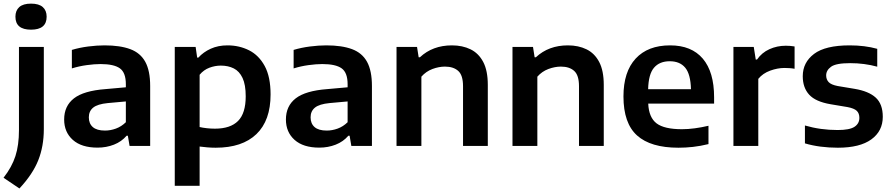

<svg xmlns="http://www.w3.org/2000/svg" viewBox="-34 -804 4917 1058"><path d="M73 234.5 -14.5 175.5Q31.5 116.5 51 56Q70.5 -4.5 70.5 -87V-545.5H207.5V-92.5Q207.5 2 176.8 79.2Q146 156.5 73 234.5ZM137 -640.5Q51 -640.5 51 -712Q51 -746 72.2 -765Q93.5 -784 137 -784Q180.5 -784 201.8 -765Q223 -746 223 -712Q223 -640.5 137 -640.5Z M503.5 9.5Q415 9.5 367.2 -33.2Q319.5 -76 319.5 -145.5Q319.5 -220 373.5 -262Q427.5 -304 547.5 -313L659.5 -323V-339.5Q659.5 -404 626.5 -427.5Q593.5 -451 520 -451Q486.5 -451 444.2 -445.2Q402 -439.5 362 -427V-529Q403.5 -541.5 451.8 -547.8Q500 -554 542 -554Q628 -554 683.8 -533.2Q739.5 -512.5 766.5 -463.5Q793.5 -414.5 793.5 -330V0H680L670.5 -56H663.5Q636 -23.5 594 -7Q552 9.5 503.5 9.5ZM455.5 -157.5Q455.5 -123 477.5 -103.8Q499.5 -84.5 544.5 -84.5Q574.5 -84.5 604.8 -95.5Q635 -106.5 659.5 -130.5V-245L560 -236Q503.5 -230.5 479.5 -211Q455.5 -191.5 455.5 -157.5Z M929 220V-545.5H1044L1052.5 -486.5H1059Q1086.5 -517 1127.2 -535.5Q1168 -554 1219.5 -554Q1284.5 -554 1338.5 -526.8Q1392.5 -499.5 1424.8 -440Q1457 -380.5 1457 -283.5Q1457 -140 1379 -65Q1301 10 1154.5 10Q1131 10 1108 8Q1085 6 1066 3.5V220ZM1150.5 -95Q1235.5 -95 1277.8 -137.5Q1320 -180 1320 -273Q1320 -337.5 1302.5 -374.5Q1285 -411.5 1254.2 -427Q1223.5 -442.5 1183 -442.5Q1151 -442.5 1119.8 -430.8Q1088.5 -419 1066 -392V-104Q1083 -100 1105.5 -97.5Q1128 -95 1150.5 -95Z M1725.5 9.5Q1637 9.5 1589.2 -33.2Q1541.5 -76 1541.5 -145.5Q1541.5 -220 1595.5 -262Q1649.5 -304 1769.5 -313L1881.5 -323V-339.5Q1881.5 -404 1848.5 -427.5Q1815.5 -451 1742 -451Q1708.5 -451 1666.2 -445.2Q1624 -439.5 1584 -427V-529Q1625.5 -541.5 1673.8 -547.8Q1722 -554 1764 -554Q1850 -554 1905.8 -533.2Q1961.5 -512.5 1988.5 -463.5Q2015.5 -414.5 2015.5 -330V0H1902L1892.5 -56H1885.5Q1858 -23.5 1816 -7Q1774 9.5 1725.5 9.5ZM1677.5 -157.5Q1677.5 -123 1699.5 -103.8Q1721.5 -84.5 1766.5 -84.5Q1796.5 -84.5 1826.8 -95.5Q1857 -106.5 1881.5 -130.5V-245L1782 -236Q1725.5 -230.5 1701.5 -211Q1677.5 -191.5 1677.5 -157.5Z M2151 0V-545.5H2264L2273 -488.5H2280Q2350 -554 2456.5 -554Q2514.5 -554 2559 -532.2Q2603.5 -510.5 2628.8 -462.5Q2654 -414.5 2654 -336V0H2517.5V-329Q2517.5 -389.5 2491 -413.2Q2464.5 -437 2418 -437Q2384.5 -437 2349 -423.8Q2313.5 -410.5 2288 -381.5V0Z M2790 0V-545.5H2903L2912 -488.5H2919Q2989 -554 3095.5 -554Q3153.5 -554 3198 -532.2Q3242.5 -510.5 3267.8 -462.5Q3293 -414.5 3293 -336V0H3156.5V-329Q3156.5 -389.5 3130 -413.2Q3103.5 -437 3057 -437Q3023.5 -437 2988 -423.8Q2952.5 -410.5 2927 -381.5V0Z M3704.5 10Q3551.5 10 3476.5 -57.5Q3401.5 -125 3401.5 -272.5Q3401.5 -408.5 3468.8 -481.2Q3536 -554 3658.5 -554Q3776.5 -554 3838.8 -480.8Q3901 -407.5 3901 -268V-233H3538Q3541.5 -156.5 3584 -124.2Q3626.5 -92 3724 -92Q3757.5 -92 3794.8 -97Q3832 -102 3870 -111V-10Q3825 1 3784.5 5.5Q3744 10 3704.5 10ZM3656.5 -466.5Q3600.5 -466.5 3570 -431Q3539.5 -395.5 3537.5 -312.5H3773.5Q3771.5 -395 3742 -430.8Q3712.5 -466.5 3656.5 -466.5Z M4007.5 0V-545.5H4119.5L4130.5 -476H4137.5Q4164 -514 4206 -533Q4248 -552 4296 -552Q4321 -552 4344.5 -548V-425Q4331.5 -427.5 4317 -428.5Q4302.5 -429.5 4288.5 -429.5Q4251 -429.5 4210.2 -414.8Q4169.5 -400 4144.5 -369.5V0Z M4583 10Q4534 10 4487.8 4Q4441.5 -2 4401.5 -14V-112.5Q4487 -87.5 4582 -87.5Q4647.5 -87.5 4674.5 -105.2Q4701.5 -123 4701.5 -154.5Q4701.5 -179.5 4687.2 -193.2Q4673 -207 4636 -214L4543.5 -229.5Q4460.5 -243.5 4425 -282.2Q4389.5 -321 4389.5 -384Q4389.5 -460 4451.8 -507Q4514 -554 4648 -554Q4731.5 -554 4800 -535V-436.5Q4729.5 -456 4650.5 -456Q4572.5 -456 4545.5 -436.2Q4518.5 -416.5 4518.5 -388.5Q4518.5 -366.5 4532 -351.8Q4545.5 -337 4582 -330L4675 -314.5Q4753 -301.5 4791.8 -266Q4830.5 -230.5 4830.5 -160.5Q4830.5 -81.5 4767.2 -35.8Q4704 10 4583 10Z"/></svg>

Font: Encode Sans SmExp SmBold
Style: Regular
Weight: 600
Width: 6
Designer: Multiple Designers
Foundry: Impallari Type
Version: Version 3.002; ttfautohint (v1.8.3) -l 8 -r 50 -G 200 -x 14 